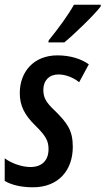

<svg xmlns="http://www.w3.org/2000/svg" viewBox="-29 -785 448 815"><path d="M176 -605H244C280 -634 370 -720 398 -757L399 -765H285C259 -719 221 -667 178 -614ZM111 10C218 10 280 -61 280 -162C280 -232 256 -263 205 -314C163 -353 155 -373 155 -405C155 -443 180 -469 219 -469C246 -469 280 -458 307 -436L348 -512C316 -535 269 -550 215 -550C113 -550 55 -479 55 -390C55 -336 75 -297 122 -251C167 -207 177 -185 177 -152C177 -102 147 -76 100 -76C64 -76 19 -92 -9 -113V-17C18 -1 58 10 111 10Z"/></svg>

Font: Noto Sans UI Condensed Medium
Style: Italic
Weight: 500
Width: 3
Italic angle: -12°
Designer: Monotype Design Team
Foundry: Monotype Imaging Inc.
Version: Version 1.901